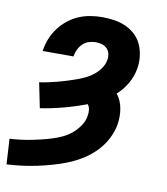

<svg xmlns="http://www.w3.org/2000/svg" viewBox="-92 -598 776 892"><g transform="rotate(10 296.0 -152.5)"><path d="M-1 223 -8 103Q16 102 40.5 99Q65 96 89 91.5Q113 87 137.5 81Q162 75 186.5 67.5Q211 60 234.5 49Q258 38 278 21Q298 4 313 -18.5Q328 -41 331 -65Q334 -80 332 -94Q330 -108 322 -118Q269 -98 214.5 -83.5Q160 -69 106 -61L82 -179Q103 -182 124 -186.5Q145 -191 166 -196.5Q187 -202 208 -208.5Q229 -215 250 -222.5Q271 -230 291 -239.5Q311 -249 329 -263.5Q347 -278 360 -297Q373 -316 376 -336Q379 -352 375.5 -366Q372 -380 362 -390Q352 -400 338 -404Q324 -408 308 -408Q293 -408 277 -403Q261 -398 248.5 -386Q236 -374 228.5 -358.5Q221 -343 219 -328V-325H73L74 -331Q78 -359 89 -385.5Q100 -412 117.5 -435.5Q135 -459 159 -478Q183 -497 209.5 -508Q236 -519 263.5 -523.5Q291 -528 319 -528Q348 -528 377 -523.5Q406 -519 431 -507.5Q456 -496 476 -477Q496 -458 507 -433Q518 -408 521.5 -379.5Q525 -351 520 -321Q514 -285 495 -251Q476 -217 446 -190Q468 -162 474.5 -125Q481 -88 475 -50Q469 -15 451.5 19Q434 53 407.5 80.5Q381 108 348.5 128.5Q316 149 281.5 163Q247 177 211.5 187Q176 197 141 204.5Q106 212 70 216.5Q34 221 -1 223Z"/></g></svg>

Font: Iosevka Heavy Extended
Style: Italic
Weight: 900
Width: 7
Italic angle: -9°
Monospace: yes
Designer: Belleve Invis
Foundry: Belleve Invis
Version: Version 32.5.0; ttfautohint (v1.8.4)